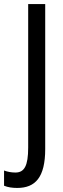

<svg xmlns="http://www.w3.org/2000/svg" viewBox="-69 -734 313 947"><path d="M16 193C105 193 154 141 154 1V-714H70V-6C70 84 51 117 7 117C-14 117 -33 113 -49 107V182C-30 190 -8 193 16 193Z"/></svg>

Font: Noto Sans Devanagari ExtraCondensed
Style: Regular
Weight: 400
Width: 2
Designer: Jelle Bosma - Monotype Design Team
Foundry: Monotype Imaging Inc.
Version: Version 2.004